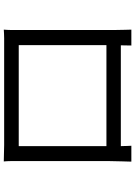

<svg xmlns="http://www.w3.org/2000/svg" viewBox="134 -860 731 1040"><g transform="rotate(-90 500.0 -339.5)"><path d="M231 6C230 -1 230 -24 229 -51H775C775 -24 774 -1 774 6H860C860 -2 858 -48 858 -84V-646C858 -659 859 -672 860 -685C845 -684 829 -683 813 -683H235C212 -683 185 -684 146 -685C147 -673 148 -661 148 -646V-115C148 -80 145 -6 145 6ZM776 -604V-129H229V-604Z"/></g></svg>

Font: Spoqa Han Sans Neo Regular
Style: Regular
Weight: 400
Designer: [Spoqa Han Sans Neo] Dong-huui Kim  Younghwa Kang  Yujin Lee  [Noto Sans] Ryoko NISHIZUKA  (kana & ideographs); Paul D. 
Foundry: Spoqa (http://www.spoqa-han-sans.com)
Version: Version 1.000